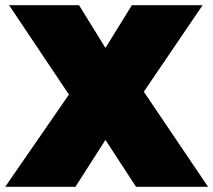

<svg xmlns="http://www.w3.org/2000/svg" viewBox="-25 -721 823 741"><path d="M10 -701 241 -356 -5 0H266L382 -181L500 0H778L530 -367L757 -701H484L382 -536L280 -701Z"/></svg>

Font: Montserrat-Arabic Black
Style: Regular
Weight: 900
Designer: Mohamed Gaber
Foundry: Kief Type Foundry
Version: Version 5.008;PS 005.008;hotconv 1.0.88;makeotf.lib2.5.64775